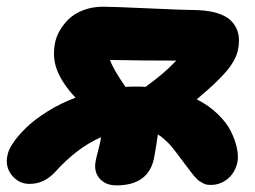

<svg xmlns="http://www.w3.org/2000/svg" viewBox="-52 -543 761 574"><path d="M295.9 11.2Q263.7 11.2 245.8 -9.3Q228 -29.8 233.9 -61Q235.8 -71.3 241 -90.8Q246.1 -110.4 248 -120.1Q248.5 -122.1 249 -126.5Q249.5 -130.9 250 -132.8Q177.7 -101.1 112.8 -28.8Q80.1 6.8 36.1 6.8Q4.4 6.8 -16.4 -18.8Q-37.1 -44.4 -29.8 -78.1Q-27.3 -94.2 -12.5 -116.2Q2.4 -138.2 27.1 -162.1Q51.8 -186 90.6 -210.2Q129.4 -234.4 173.8 -251Q135.3 -292 119.4 -331.3Q103.5 -370.6 112.8 -416Q116.7 -434.6 127.2 -452.6Q137.7 -470.7 154.5 -486.8Q171.4 -502.9 197.8 -512.9Q224.1 -522.9 255.9 -522.9Q284.7 -522.9 390.1 -518.1Q495.6 -513.2 521 -513.2Q606 -513.2 638.7 -481Q671.4 -448.7 659.2 -393.1Q653.3 -363.8 624.8 -329.8Q596.2 -295.9 536.1 -246.1Q572.3 -228 599.1 -201.9Q626 -175.8 638.7 -149.7Q651.4 -123.5 656.2 -100.3Q661.1 -77.1 658.2 -60.1Q651.9 -27.8 629.4 -9Q606.9 9.8 579.1 9.8Q571.8 9.8 565.7 8.8Q559.6 7.8 553.5 3.9Q547.4 0 543.9 -1.7Q540.5 -3.4 534.2 -10.5Q527.8 -17.6 526.1 -19.5Q524.4 -21.5 517.1 -31Q509.8 -40.5 508.8 -42Q504.4 -47.4 493.4 -62.3Q482.4 -77.1 478 -83Q473.6 -88.9 464.6 -100.1Q455.6 -111.3 449.7 -116.9Q443.8 -122.6 435.8 -129.6Q427.7 -136.7 419.9 -141.1Q414.6 -102.1 408.2 -68.8Q391.1 11.2 295.9 11.2ZM357.9 -284.2Q374 -284.2 382.8 -283.2Q436 -320.8 475.1 -361.8Q372.6 -361.8 276.9 -363.8Q286.1 -336.4 323.2 -283.2Q334.5 -284.2 357.9 -284.2Z"/></svg>

Font: Shantell Sans Normal
Style: Italic
Weight: 800
Italic angle: -11.31°
Designer: Stephen Nixon, Anya Danilova, Shantell Martin
Foundry: Arrow Type
Version: Version 1.006;[559af2be0]